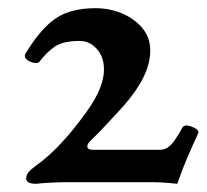

<svg xmlns="http://www.w3.org/2000/svg" viewBox="-20 -445 505 469"><path d="M68 4Q44 4 44 -9Q44 -17 49.5 -24Q55 -31 66 -39Q94 -59 118 -83.5Q142 -108 161.5 -132.5Q181 -157 193 -174Q234 -232 234 -275Q234 -306 216.5 -325.5Q199 -345 175 -345Q136 -345 116 -332.5Q96 -320 76 -294Q73 -290 63.5 -291.5Q54 -293 46.5 -298.5Q39 -304 41 -312Q79 -375 116 -400Q153 -425 213 -425Q248 -425 278.5 -412Q309 -399 328 -376Q347 -353 347 -322Q347 -289 329.5 -254.5Q312 -220 279 -183Q270 -173 260 -162.5Q250 -152 240.5 -141.5Q231 -131 221 -121Q211 -111 200 -100Q192 -92 193.5 -85.5Q195 -79 208 -79H369Q380 -79 388.5 -84Q397 -89 406 -101.5Q415 -114 426 -134Q430 -140 440 -138Q450 -136 458.5 -130.5Q467 -125 464 -119Q450 -89 437 -58.5Q424 -28 413 4Q395 2 379.5 1Q364 0 350 0H148Q127 0 107 1Q87 2 68 4Z"/></svg>

Font: Junicode VF
Style: Regular
Weight: 400
Designer: Peter S. Baker
Version: Version 2.213